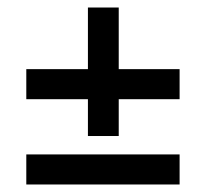

<svg xmlns="http://www.w3.org/2000/svg" viewBox="-20 -491 548 511"><path d="M296 -307H458V-227H296V-129H214V-227H50V-307H214V-471H296ZM50 0V-80H458V0Z"/></svg>

Font: Karma
Style: Bold
Weight: 700
Designer: Joana Correia
Foundry: Indian Type Foundry
Version: Version 1.202;PS 1.0;hotconv 1.0.78;makeotf.lib2.5.61930; tt